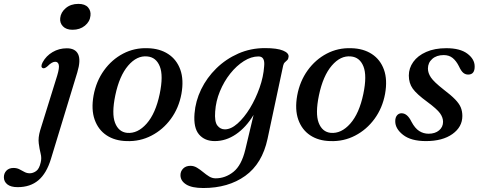

<svg xmlns="http://www.w3.org/2000/svg" viewBox="-137 -717 2482 990"><path d="M237 -563.5Q204.5 -563.5 187.5 -581.2Q170.5 -599 173.5 -624Q176.5 -653.5 202.2 -675.2Q228 -697 267 -697Q301 -697 316.8 -679.2Q332.5 -661.5 329.5 -636Q326.5 -605.5 300.8 -584.5Q275 -563.5 237 -563.5ZM261.5 -343.5 125.5 103Q103 177 61 212.5Q19 248 -46 248Q-81 248 -99 233.8Q-117 219.5 -117 197Q-117 176.5 -103.8 162.8Q-90.5 149 -67.5 149Q-50 149 -37 155.8Q-24 162.5 -11.2 169.5Q1.5 176.5 16.5 176.5Q33 176.5 49.2 165.2Q65.5 154 73 120Q78.5 98.5 72.5 74.8Q66.5 51 62.8 22Q59 -7 70 -44.5L158 -327.5Q170 -367.5 166 -383Q162 -398.5 148 -398.5Q139.5 -398.5 130 -393.2Q120.5 -388 107.5 -375Q92 -361.5 83 -366Q70.5 -372 83 -396Q101 -429 134.2 -448.5Q167.5 -468 207.5 -468Q251.5 -468 266 -437.2Q280.5 -406.5 261.5 -343.5Z M624.5 -468.5Q686.5 -467 730.2 -438.5Q774 -410 792.8 -357.8Q811.5 -305.5 798.5 -233Q785 -160 744.2 -104.2Q703.5 -48.5 644.2 -17.8Q585 13 516 10.5Q455 9 412.2 -19.5Q369.5 -48 351 -100.2Q332.5 -152.5 345.5 -225Q359 -298 399.2 -354Q439.5 -410 497.8 -440.5Q556 -471 624.5 -468.5ZM518 -32Q572.5 -27 619 -79.5Q665.5 -132 686.5 -233Q706 -327 687 -374.5Q668 -422 622.5 -426Q569 -431.5 523.8 -378.8Q478.5 -326 457.5 -225.5Q438 -131 456.2 -83.8Q474.5 -36.5 518 -32Z M1242.5 -1Q1215 127 1127.5 189.8Q1040 252.5 911.5 252.5Q852 252.5 822.8 234Q793.5 215.5 793.5 186Q793.5 166 807.5 152Q821.5 138 845 138Q863 138 879 147.8Q895 157.5 910.2 170.2Q925.5 183 941.2 192.8Q957 202.5 974.5 202.5Q1025 202.5 1066.8 169Q1108.5 135.5 1128 54L1170.5 -124.5Q1131.5 -60 1079.8 -24.8Q1028 10.5 970.5 10.5Q918.5 10.5 889.2 -23.8Q860 -58 866 -131.5Q871 -196 900.2 -256.2Q929.5 -316.5 978.5 -364.5Q1027.5 -412.5 1091.5 -440.8Q1155.5 -469 1229 -469Q1292 -469 1322.5 -456.2Q1353 -443.5 1351 -424.5Q1350 -413 1344.2 -407.2Q1338.5 -401.5 1332 -395.8Q1325.5 -390 1323 -378.5ZM972.5 -142Q968.5 -89.5 983.8 -69.8Q999 -50 1022.5 -50Q1054 -50 1088 -80.2Q1122 -110.5 1151.8 -159.2Q1181.5 -208 1201.5 -264.8Q1221.5 -321.5 1225 -375Q1230.5 -426 1196 -426Q1158.5 -426 1120.5 -402Q1082.5 -378 1050.2 -337.5Q1018 -297 997 -246.2Q976 -195.5 972.5 -142Z M1674.5 -468.5Q1736.5 -467 1780.2 -438.5Q1824 -410 1842.8 -357.8Q1861.5 -305.5 1848.5 -233Q1835 -160 1794.2 -104.2Q1753.5 -48.5 1694.2 -17.8Q1635 13 1566 10.5Q1505 9 1462.2 -19.5Q1419.5 -48 1401 -100.2Q1382.5 -152.5 1395.5 -225Q1409 -298 1449.2 -354Q1489.5 -410 1547.8 -440.5Q1606 -471 1674.5 -468.5ZM1568 -32Q1622.5 -27 1669 -79.5Q1715.5 -132 1736.5 -233Q1756 -327 1737 -374.5Q1718 -422 1672.5 -426Q1619 -431.5 1573.8 -378.8Q1528.5 -326 1507.5 -225.5Q1488 -131 1506.2 -83.8Q1524.5 -36.5 1568 -32Z M2073 -27.5Q2106.5 -27.5 2127 -44.8Q2147.5 -62 2147.5 -89Q2147.5 -111 2132 -132.8Q2116.5 -154.5 2066.5 -191.5Q2011.5 -231.5 1991.2 -260Q1971 -288.5 1971 -327.5Q1971 -365.5 1994 -397.8Q2017 -430 2060.5 -449.2Q2104 -468.5 2164.5 -468.5Q2235.5 -468.5 2273 -440.2Q2310.5 -412 2310.5 -374.5Q2311 -332.5 2277 -332.5Q2262.5 -332.5 2251.5 -341.8Q2240.5 -351 2229.5 -375Q2215.5 -403 2197 -418Q2178.5 -433 2151 -433Q2114 -433 2091.8 -413.2Q2069.5 -393.5 2069.5 -363.5Q2069.5 -340.5 2085 -317.5Q2100.5 -294.5 2149.5 -256Q2188.5 -226.5 2209.8 -204.5Q2231 -182.5 2239 -162.8Q2247 -143 2247 -119Q2247 -62.5 2196 -26Q2145 10.5 2059 10.5Q1982.5 10.5 1941.5 -21.5Q1900.5 -53.5 1901 -92.5Q1901 -111 1910 -122Q1919 -133 1933.5 -133Q1963.5 -133 1984.5 -89.5Q2002.5 -55.5 2024.5 -41.5Q2046.5 -27.5 2073 -27.5Z"/></svg>

Font: Fraunces 9pt S000
Style: Italic
Weight: 400
Italic angle: -16°
Version: Version 1.000; ttfautohint (v1.8.3)